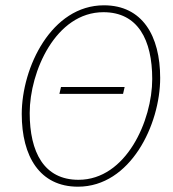

<svg xmlns="http://www.w3.org/2000/svg" viewBox="-20 -692 652 724"><path d="M204 -338H444L450 -364H210ZM274 12C472 12 584 -222 584 -398C584 -558 516 -672 372 -672C174 -672 62 -438 62 -262C62 -102 130 12 274 12ZM276 -14C146 -14 92 -118 92 -266C92 -422 190 -646 370 -646C500 -646 554 -542 554 -394C554 -238 456 -14 276 -14Z"/></svg>

Font: Source Sans Pro ExtraLight
Style: Italic
Weight: 200
Italic angle: -11°
Designer: Paul D. Hunt
Foundry: Adobe Systems Incorporated
Version: Version 3.006;hotconv 1.0.111;makeotfexe 2.5.65597